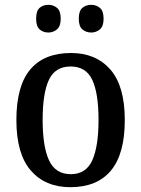

<svg xmlns="http://www.w3.org/2000/svg" viewBox="-20 -767 586 797"><path d="M272 10Q168 10 108 -59Q48 -128 48 -269Q48 -410 105.5 -478.5Q163 -547 275 -547Q378 -547 438 -478.5Q498 -410 498 -269Q498 -128 440.5 -59Q383 10 272 10ZM274 -44Q337 -44 363 -101.5Q389 -159 389 -269Q389 -380 363 -435.5Q337 -491 273 -491Q209 -491 183 -435.5Q157 -380 157 -269Q157 -159 183.5 -101.5Q210 -44 274 -44ZM359 -632Q337 -632 322 -645Q307 -658 307 -689Q307 -722 322 -734.5Q337 -747 359 -747Q379 -747 394.5 -734.5Q410 -722 410 -689Q410 -658 394.5 -645Q379 -632 359 -632ZM181 -632Q159 -632 144.5 -645Q130 -658 130 -689Q130 -722 144.5 -734.5Q159 -747 181 -747Q201 -747 216.5 -734.5Q232 -722 232 -689Q232 -658 216.5 -645Q201 -632 181 -632Z"/></svg>

Font: Noto Serif Sinhala SemiCondensed Medium
Style: Regular
Weight: 500
Width: 4
Designer: Jelle Bosma - Monotype Design Team
Foundry: Monotype Imaging Inc.
Version: Version 2.007; ttfautohint (v1.8.4.7-5d5b)